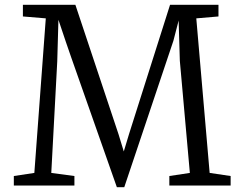

<svg xmlns="http://www.w3.org/2000/svg" viewBox="-20 -778 1006 805"><path d="M124 -53 172 -701 76 -709V-758H296L477 -215L499 -143L521 -216L693 -758H896V-709L803 -701L859 -53L947 -40V0H690V-40L776 -53L734 -523L729 -692L707 -607L501 7H470L278 -539Q261 -587 225 -695L220 -520L195 -53L292 -40V0H38V-40Z"/></svg>

Font: Martel
Style: Regular
Weight: 400
Designer: Dan Reynolds
Foundry: Dan Reynolds
Version: Version 1.001; ttfautohint (v1.1) -l 5 -r 5 -G 72 -x 0 -D la